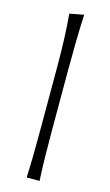

<svg xmlns="http://www.w3.org/2000/svg" viewBox="-119 -806 488 850"><g transform="rotate(15 125.0 -381.0)"><path d="M96.7 0Q99.1 -57.1 99.9 -110.1Q100.6 -163.1 100.6 -226.1V-507.8Q100.6 -573.2 98.4 -633.3Q96.2 -693.4 91.3 -749.5L156.2 -761.7Q153.3 -698.7 152.1 -636.5Q150.9 -574.2 150.9 -507.8V-226.1Q150.9 -163.1 151.9 -110.1Q152.8 -57.1 155.8 0Z"/></g></svg>

Font: Pinar-DS2-FD Light
Style: Regular
Weight: 300
Designer: Amin Abedi
Version: Version 2.000